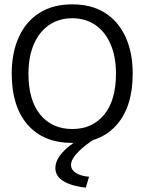

<svg xmlns="http://www.w3.org/2000/svg" viewBox="-20 -647 665 884"><path d="M313 11Q180 11 107 -73Q34 -157 34 -308Q34 -405 67 -477Q100 -549 162 -588Q224 -627 313 -627Q401 -627 463 -588Q525 -549 558 -477Q591 -405 591 -308Q591 -157 518 -73Q445 11 313 11ZM313 -53Q405 -53 459.5 -119Q514 -185 514 -308Q514 -385 489.5 -442.5Q465 -500 419.5 -531.5Q374 -563 313 -563Q251 -563 205.5 -531.5Q160 -500 135.5 -442.5Q111 -385 111 -308Q111 -185 165.5 -119Q220 -53 313 -53ZM390 167 375 217Q311 210 273 187.5Q235 165 235 127Q235 87 275 47Q315 7 386 -29L420 -10Q372 20 339.5 53Q307 86 307 113Q307 134 328.5 148.5Q350 163 390 167Z"/></svg>

Font: Inconsolata Expanded
Style: Regular
Weight: 400
Width: 7
Monospace: yes
Designer: Raph Levien, Cyreal, Brenton Simpson
Foundry: Raph Levien, Cyreal, Google
Version: Version 3.100; ttfautohint (v1.8.4.7-5d5b)